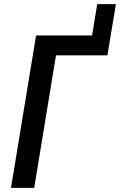

<svg xmlns="http://www.w3.org/2000/svg" viewBox="-20 -906 579 926"><path d="M33 0 154 -735H424L449 -886H539L498 -639H250L145 0Z"/></svg>

Font: Iosevka Oblique
Style: Bold
Weight: 700
Italic angle: -9°
Monospace: yes
Designer: Belleve Invis
Foundry: Belleve Invis
Version: Version 32.5.0; ttfautohint (v1.8.4)